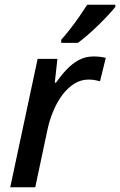

<svg xmlns="http://www.w3.org/2000/svg" viewBox="-20 -786 504 806"><path d="M23 0 138 -539H221L210 -439H215Q236 -469 259 -493.5Q282 -518 310 -533.5Q338 -549 373 -549Q386 -549 399.5 -547.5Q413 -546 424 -543L400 -445Q389 -448 377 -450Q365 -452 352 -452Q320 -452 292.5 -435Q265 -418 243 -389Q221 -360 205 -323Q189 -286 180 -245L128 0ZM237 -619Q254 -638 274 -663.5Q294 -689 313 -716.5Q332 -744 346 -766H464V-757Q454 -744 435 -723.5Q416 -703 393.5 -681Q371 -659 348.5 -639.5Q326 -620 307 -606H237Z"/></svg>

Font: Noto Sans Display Medium
Style: Italic
Weight: 500
Italic angle: -12°
Designer: Monotype Design Team
Foundry: Monotype Imaging Inc.
Version: Version 2.003